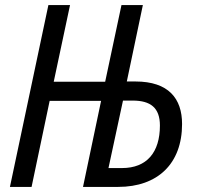

<svg xmlns="http://www.w3.org/2000/svg" viewBox="-20 -734 782 754"><path d="M406 -74 463 -339H501C571 -339 608 -311 608 -241C608 -136 557 -74 459 -74ZM19 0H104L175 -338H377L306 0H444C599 0 695 -91 695 -247C695 -347 642 -414 512 -414H478L541 -714H457L393 -413H191L255 -714H170Z"/></svg>

Font: Noto Sans Display SemiCondensed
Style: Italic
Weight: 400
Width: 4
Italic angle: -12°
Designer: Monotype Design Team
Foundry: Monotype Imaging Inc.
Version: Version 1.900